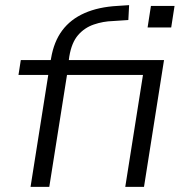

<svg xmlns="http://www.w3.org/2000/svg" viewBox="-20 -728 726 748"><path d="M99 0 168 -436H52L61 -494H198L173 -469L179 -501Q190 -566 222.5 -609.5Q255 -653 309.5 -677Q364 -701 438 -705L483 -708L480 -650L420 -646Q382 -645 345.5 -632.5Q309 -620 284 -591Q259 -562 250 -508L246 -478L233 -494H619L541 0H468L537 -436H241L172 0ZM555 -621 568 -705H660L647 -621Z"/></svg>

Font: Nunito Sans 7pt SemiExpanded Light
Style: Italic
Weight: 300
Width: 6
Italic angle: -9°
Designer: Vernon Adams
Foundry: Vernon Adams
Version: Version 3.101;gftools[0.9.27]